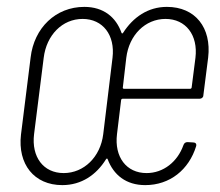

<svg xmlns="http://www.w3.org/2000/svg" viewBox="-20 -530 639 558"><path d="M571 -253 585 -363C595 -449 548 -510 465 -510C410 -510 367 -480 338 -435C336 -432 334 -432 333 -435C317 -480 281 -510 225 -510C142 -510 79 -449 69 -363L41 -139C31 -53 79 8 161 8C217 8 260 -22 288 -67C290 -70 292 -70 293 -67C310 -22 346 8 402 8C474 8 529 -37 550 -105C552 -112 548 -116 542 -116L525 -117C519 -117 515 -114 513 -108C496 -60 455 -27 406 -27C347 -27 312 -74 320 -140L332 -239C332 -241 334 -243 336 -243H560C566 -243 571 -247 571 -253ZM307 -362 280 -140C272 -74 224 -27 165 -27C106 -27 71 -74 79 -140L107 -362C115 -428 161 -475 220 -475C279 -475 315 -428 307 -362ZM461 -475C520 -475 556 -428 548 -362L537 -276C537 -274 535 -272 533 -272H340C338 -272 336 -274 337 -276L347 -362C355 -428 402 -475 461 -475Z"/></svg>

Font: Barlow Condensed ExtraLight
Style: Italic
Weight: 275
Width: 3
Italic angle: -7°
Designer: Jeremy Tribby
Foundry: Tribby Type
Version: Version 1.422;hotconv 1.0.109;makeotfexe 2.5.65596